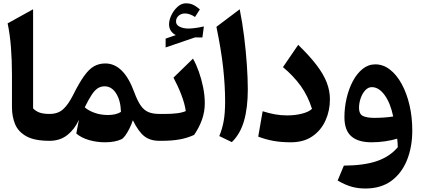

<svg xmlns="http://www.w3.org/2000/svg" viewBox="-20 -839 2521 1144"><path d="M177.2 -783.7V-193.4Q191.4 -177.7 213.9 -168.9Q236.3 -160.2 274.9 -160.2H275.4V0H274.9Q185.1 0 136.5 -27.3Q87.9 -54.7 69.6 -100.1Q51.3 -145.5 51.3 -199.7V-393.1Q51.3 -479 45.2 -557.4Q39.1 -635.7 25.4 -699.7Z M607.4 -460.9Q717.3 -460.9 779.8 -290Q798.3 -239.7 817.6 -211.4Q836.9 -183.1 863.3 -171.6Q889.6 -160.2 929.2 -160.2H929.7V0H929.2Q875 0 840.1 -27.1Q805.2 -54.2 771.5 -122.6Q763.7 -98.1 751.7 -74Q739.7 -49.8 727.1 -32.2Q714.4 -14.6 703.6 -9.3Q665 8.8 605.5 8.8Q556.6 8.8 510.7 -4.4Q464.8 -17.6 434.6 -43.5L450.2 -125.5Q425.3 -69.3 381.6 -34.7Q337.9 0 275.4 0Q265.6 0 260.7 -7.8Q255.9 -15.6 255.9 -36.6V-123.5Q255.9 -144 260.7 -152.1Q265.6 -160.2 275.4 -160.2Q325.2 -160.2 355.7 -187.7Q386.2 -215.3 414.1 -270Q451.2 -344.7 481 -386.2Q510.7 -427.7 540.5 -444.3Q570.3 -460.9 607.4 -460.9ZM603.5 -324.7Q581.5 -324.7 563.5 -313.7Q545.4 -302.7 527.1 -275.4Q508.8 -248 484.9 -199.7Q506.3 -180.2 543 -167Q579.6 -153.8 622.6 -153.8Q672.4 -153.8 700.7 -172.4Q698.7 -240.2 671.9 -282.5Q645 -324.7 603.5 -324.7Z M1028.8 -710.9Q1028.8 -690.4 1050.8 -679.7Q1072.8 -668.9 1102.5 -668.9Q1121.1 -668.9 1145.8 -672.4Q1170.4 -675.8 1194.8 -681.6L1186 -615.7L1142.1 -616.2L966.8 -556.2V-608.9L1027.3 -629.9Q987.3 -651.4 987.3 -694.3Q987.3 -719.7 1001.2 -748.8Q1015.1 -777.8 1038.1 -798.6Q1061 -819.3 1087.9 -819.3Q1110.4 -819.3 1128.4 -811.5Q1146.5 -803.7 1170.9 -783.2L1142.1 -737.8Q1110.4 -758.8 1082 -758.8Q1059.6 -758.8 1044.2 -745.1Q1028.8 -731.4 1028.8 -710.9ZM929.7 0Q919.9 0 915 -7.8Q910.2 -15.6 910.2 -36.6V-123.5Q910.2 -144.5 915 -152.3Q919.9 -160.2 929.7 -160.2H967.3Q1003.4 -160.2 1034.9 -164.1Q1066.4 -168 1086.9 -177.2Q1080.6 -221.7 1061 -272.9Q1041.5 -324.2 1013.7 -376.5L1129.9 -489.7Q1148.9 -456.5 1164.8 -411.9Q1180.7 -367.2 1190.4 -318.4Q1200.2 -269.5 1200.2 -223.6Q1200.2 -174.3 1184.1 -127.7Q1168 -81.1 1136.7 -35.2Q1095.2 -16.1 1049.1 -8.1Q1002.9 0 944.8 0Z M1408.2 -783.7Q1423.8 -707 1434.6 -620.8Q1445.3 -534.7 1450.9 -452.6Q1456.5 -370.6 1456.5 -306.2Q1456.5 -198.2 1434.3 -119.9Q1412.1 -41.5 1361.3 7.8L1286.6 -28.3Q1304.2 -70.3 1312.7 -117.4Q1321.3 -164.6 1321.3 -235.4Q1321.3 -327.6 1309.8 -433.8Q1298.3 -540 1269.5 -679.2Z M1945.8 -247.6Q1945.8 -179.7 1919.4 -121.1Q1893.1 -62.5 1841.3 -26.9Q1789.6 8.8 1712.9 8.8Q1655.3 8.8 1609.4 0.5Q1563.5 -7.8 1518.6 -24.9L1544.9 -176.3Q1582.5 -164.1 1618.2 -157.7Q1653.8 -151.4 1690.9 -151.4Q1739.3 -151.4 1779.8 -161.9Q1820.3 -172.4 1838.9 -190.4Q1815.4 -266.1 1772.5 -326.2Q1729.5 -386.2 1666 -439L1756.8 -571.8Q1825.2 -505.4 1866.7 -450.7Q1908.2 -396 1927 -346.9Q1945.8 -297.9 1945.8 -247.6Z M2156.7 284.2Q2115.2 284.2 2077.4 274.2Q2039.6 264.2 1991.7 236.8L2028.8 147.9Q2149.9 147 2226.3 120.6Q2302.7 94.2 2350.1 38.1Q2349.6 13.2 2346.7 -12.7Q2314 -2.9 2275.1 2.9Q2236.3 8.8 2193.4 8.8Q2113.8 8.8 2073 -27.1Q2032.2 -63 2032.2 -140.6Q2032.2 -197.8 2045.2 -253.7Q2058.1 -309.6 2082.3 -355.2Q2106.4 -400.9 2140.4 -428.2Q2174.3 -455.6 2216.3 -455.6Q2263.2 -455.6 2303.2 -424.6Q2343.3 -393.6 2373.3 -338.9Q2403.3 -284.2 2419.9 -212.9Q2436.5 -141.6 2436.5 -61Q2436.5 36.6 2405 115Q2373.5 193.4 2311.5 238.8Q2249.5 284.2 2156.7 284.2ZM2322.8 -145Q2306.2 -225.1 2271.7 -272.5Q2237.3 -319.8 2195.3 -319.8Q2173.8 -319.8 2156.5 -301.3Q2139.2 -282.7 2129.2 -254.2Q2119.1 -225.6 2119.1 -195.3Q2119.1 -160.2 2141.8 -148.4Q2164.6 -136.7 2210.4 -136.7Q2237.3 -136.7 2267.1 -138.7Q2296.9 -140.6 2322.8 -145Z"/></svg>

Font: Pinar DS1 Bold
Style: Regular
Weight: 700
Designer: Amin Abedi
Version: Version 3.000